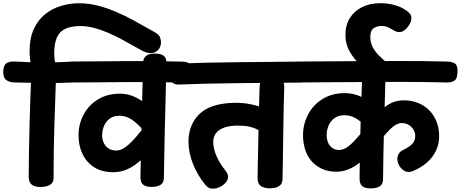

<svg xmlns="http://www.w3.org/2000/svg" viewBox="-92 -1144 2839 1183"><path d="M170.4 -668.4Q142 -668.4 124.2 -687.1Q106.4 -705.8 101.1 -732.4Q95.9 -758.4 93.2 -781.7Q90.4 -804.9 90.4 -828.2Q90.4 -910 116.8 -966.4Q143.1 -1022.9 187.1 -1057.5Q231.1 -1092.1 285 -1108.1Q338.9 -1124 394.6 -1124Q451.2 -1124 506.8 -1110.3Q562.4 -1096.7 618.9 -1072.8Q675.3 -1049 734.1 -1016.9Q792.9 -984.9 855.9 -948.7Q887.4 -931.7 893.7 -915.2Q899.9 -898.7 899.9 -884.4Q899.9 -853.4 881.2 -835.1Q862.6 -816.7 836.9 -816.7Q811.6 -816.7 785.3 -831.2Q759.1 -845.7 728.9 -862.1Q696.2 -880.8 657.1 -901.9Q617.9 -923 575.6 -941.4Q533.3 -959.9 489.5 -971.7Q445.7 -983.4 403.2 -983.4Q344.2 -983.4 308.6 -965.7Q273 -947.9 257.6 -910.9Q242.1 -873.9 242.1 -814.2Q242.1 -800.8 243.4 -787.4Q244.8 -774.1 247.4 -758.8Q248.2 -756.2 248.2 -753.1Q248.2 -749.9 248.2 -747.1Q248.2 -714.9 225.7 -691.7Q203.2 -668.4 170.4 -668.4ZM156.8 8.1Q122.2 8.1 103.6 -6.3Q84.9 -20.8 84.9 -57.6Q85.9 -223.4 90.2 -380.2Q94.4 -536.9 101.4 -702.6Q103.2 -730.4 123.2 -744.5Q143.1 -758.6 176.1 -758.6Q256.4 -758.6 254.1 -697.2Q247.9 -531.6 243 -373.6Q238.1 -215.6 238.1 -48.9Q238.1 -18.2 216.1 -5.1Q194.1 8.1 156.8 8.1ZM-3.4 -635.9Q-35.4 -636.9 -54.2 -651.6Q-73 -666.3 -72 -704.7Q-70.2 -744 -50.2 -755.4Q-30.1 -766.8 0.9 -764.8Q183 -754.1 365.1 -764.8Q396.1 -766.8 413.6 -752.8Q431.1 -738.9 429.3 -700.3Q428.3 -660.4 410.1 -649.1Q391.8 -637.7 360.8 -635.9Q270.2 -631.3 179.1 -632.8Q87.9 -634.3 -3.4 -635.9Z M605.4 -82.9Q536.8 -82.9 489.3 -112.9Q441.8 -142.9 416.8 -194.4Q391.9 -246 391.9 -310.3Q391.9 -378.2 422.7 -436.9Q453.4 -495.6 511.1 -531.2Q568.8 -566.8 647.9 -566.8Q686.4 -566.8 723.2 -553.1Q760 -539.3 792.7 -514.3Q825.4 -489.2 850 -455.1Q860.7 -441.1 866.9 -422.4Q873.1 -403.8 873.1 -385.8Q873.1 -352 852.7 -336.2Q832.2 -320.3 812.7 -320.3Q805.3 -320.3 798.1 -331.8Q790.9 -343.2 785.6 -348.6Q763.6 -372 741.5 -390.8Q719.4 -409.7 695.3 -420.2Q671.2 -430.8 643.6 -430.8Q608.7 -430.8 585.2 -413.8Q561.7 -396.9 549.6 -369.6Q537.4 -342.2 537.4 -310.3Q537.4 -284.3 547.6 -262.9Q557.7 -241.6 577.1 -229.1Q596.6 -216.6 622.8 -216.6Q643.3 -216.6 662.4 -226.4Q681.4 -236.2 701.4 -254Q721.3 -271.8 742.7 -296.1Q764 -320.3 787.6 -350L856.1 -245.3Q830.8 -212.9 802.7 -183.5Q774.7 -154.1 744.1 -131.4Q713.4 -108.7 679 -95.8Q644.6 -82.9 605.4 -82.9ZM840.9 7.7Q806.3 7.7 789.3 -6.8Q772.3 -21.2 773.3 -57.8Q775.6 -167.9 778.1 -288.2Q780.6 -408.4 783.9 -528.7Q787.3 -649 789.9 -758.1Q791.4 -813.9 860 -813.9Q901.7 -813.9 918.1 -799.1Q934.4 -784.2 933.7 -752.8Q931.1 -642.9 927.8 -521.2Q924.6 -399.6 921.9 -278.4Q919.3 -157.2 917.9 -48.9Q917.9 -18.7 897.9 -5.5Q878 7.7 840.9 7.7ZM1024 -635.2Q939.6 -637 872.7 -637.9Q805.8 -638.8 747.1 -638.5Q688.3 -638.2 629.8 -637.8Q571.3 -637.4 504.6 -636.7Q437.8 -635.9 353.6 -635.9Q319.8 -635.9 301.9 -651.2Q284 -666.6 285 -704.9Q286.8 -744.2 305.8 -754.7Q324.9 -765.2 357.9 -765.2Q441.9 -765.2 508.8 -766Q575.7 -766.8 634.2 -767.1Q692.7 -767.3 751.4 -767.6Q810.1 -767.9 877 -767Q943.9 -766.1 1028.3 -764.3Q1061.9 -763.6 1078 -750.9Q1094.1 -738.2 1092.6 -699.7Q1091.6 -659.8 1074.6 -647Q1057.6 -634.2 1024 -635.2Z M1219.3 18.6Q1202.3 18.6 1191.1 10.9Q1179.8 3.3 1169.9 -9.1Q1122.8 -67.7 1096.1 -136.6Q1069.3 -205.4 1069.3 -270.7Q1069.3 -329.2 1090.4 -376Q1111.6 -422.8 1151 -453.8Q1186.9 -482.2 1240.5 -496.4Q1294.1 -510.6 1362.4 -510.6Q1409.4 -510.6 1454.7 -501.2Q1499.9 -491.8 1534.9 -477.1Q1555.7 -469.3 1568.6 -449.6Q1581.6 -429.9 1580.4 -399.3Q1580 -371.3 1563.6 -351.4Q1547.2 -331.6 1519.2 -331.8Q1502.6 -341.9 1485 -350.4Q1467.4 -358.9 1441.2 -364.4Q1414.9 -370 1371.1 -370Q1325.6 -370 1291.9 -358.7Q1258.2 -347.3 1240 -325.2Q1221.8 -303.1 1221.8 -270.7Q1221.8 -229 1241.2 -184.1Q1260.6 -139.2 1291.9 -99.9Q1299.2 -91 1306.2 -79.7Q1313.2 -68.3 1313.2 -55.7Q1313.2 -36.1 1298.3 -18.9Q1283.4 -1.7 1261.6 8.4Q1239.7 18.6 1219.3 18.6ZM1566.2 16.3Q1531.7 15.3 1513 0.5Q1494.3 -14.3 1495.1 -50.1Q1495.9 -99.1 1496.9 -154.8Q1498 -210.4 1499.3 -268.9Q1500.6 -327.4 1501.6 -386.7Q1502.6 -445.9 1504.3 -502.8Q1506 -559.7 1507.7 -611.2Q1508.7 -642.4 1530.9 -664.3Q1553.1 -686.1 1583.1 -686.1Q1617.7 -686.1 1639.4 -661.5Q1661.1 -636.9 1659.3 -606.4Q1657.7 -555.7 1656.3 -498.5Q1655 -441.3 1654.1 -381.2Q1653.2 -321.1 1652.3 -261.4Q1651.4 -201.8 1650.8 -145.1Q1650.1 -88.4 1648.6 -38.7Q1647.8 -9.2 1625.6 3.9Q1603.3 17.1 1566.2 16.3ZM1007.1 -623Q982.2 -622 965.6 -639.5Q949 -657 949 -687.4Q949 -713.6 962.6 -732.3Q976.1 -751.1 1001 -752.1Q1078.1 -755.4 1175.4 -757.6Q1272.7 -759.8 1376.7 -760.8Q1480.7 -761.8 1580.7 -762.7Q1680.8 -763.7 1762.4 -764.6Q1789.1 -764.6 1801 -745.7Q1812.9 -726.8 1812.9 -699.9Q1812.9 -673 1800.2 -654.1Q1787.6 -635.2 1760.9 -635.2Q1679.2 -634.6 1580.4 -633.6Q1481.7 -632.7 1378.6 -631.7Q1275.4 -630.7 1179.4 -628.5Q1083.4 -626.3 1007.1 -623Z M1980.2 -86.2Q1929.3 -86.2 1890.9 -104.1Q1852.4 -121.9 1826.4 -152.6Q1800.3 -183.3 1787.7 -224Q1775.1 -264.7 1775.1 -310.3Q1775.1 -379.3 1806.3 -438.8Q1837.6 -498.2 1895.9 -534.3Q1954.2 -570.3 2034 -570.3Q2086.8 -570.3 2137.6 -545.9Q2188.3 -521.6 2224.8 -474.7L2159.7 -368.6Q2127.8 -399.4 2096.8 -416.8Q2065.8 -434.1 2029.7 -434.1Q1994.1 -434.1 1969.8 -416.8Q1945.6 -399.6 1933.1 -371.4Q1920.7 -343.3 1920.7 -310.3Q1920.7 -287.2 1929.1 -266.4Q1937.6 -245.6 1955 -232.7Q1972.4 -219.9 1997.6 -219.9Q2021.6 -219.9 2045.9 -236.3Q2070.2 -252.7 2097.6 -282.9Q2125 -313.1 2157.2 -352.7Q2191.6 -394.1 2225.8 -433.8Q2260 -473.6 2301 -499.7Q2342 -525.8 2395.9 -525.8Q2443.8 -525.8 2483.7 -509.8Q2523.7 -493.9 2552.7 -464.3Q2581.7 -434.7 2597.8 -394.2Q2613.9 -353.7 2613.9 -305.3Q2613.9 -257.4 2594.7 -216.3Q2575.6 -175.1 2539 -142.9Q2502.4 -110.8 2450.7 -89.7Q2439 -84.3 2426.6 -84.3Q2407.8 -84.3 2391.8 -96.4Q2375.8 -108.4 2366 -127.2Q2356.2 -146 2356.2 -164Q2356.2 -180.4 2364.3 -195.2Q2372.4 -209.9 2389.4 -218.8Q2427.2 -236.4 2446.9 -256.2Q2466.6 -276 2466.6 -307.1Q2466.6 -322.7 2460.1 -336.9Q2453.7 -351.1 2442.4 -362.1Q2431.2 -373.1 2416.2 -379.6Q2401.1 -386 2383.7 -386Q2359.4 -386 2334.6 -367.2Q2309.7 -348.4 2283.2 -317.3Q2256.7 -286.2 2226.7 -249.1Q2200.7 -216.4 2172.6 -186.8Q2144.6 -157.2 2114.5 -134.6Q2084.4 -112 2051.1 -99.1Q2017.8 -86.2 1980.2 -86.2ZM2190.9 16.8Q2156.1 16.8 2139.3 2.3Q2122.6 -12.1 2123.3 -48.9Q2125.1 -215.2 2129.7 -376.5Q2134.2 -537.8 2140.3 -703.7Q2142.3 -759.7 2210.4 -759.7Q2252.1 -759.7 2268.6 -744.6Q2285.1 -729.6 2284.1 -698.1Q2279 -532 2274.4 -368.3Q2269.9 -204.6 2268.1 -40.2Q2268.1 -9.6 2248.3 3.6Q2228.4 16.8 2190.9 16.8ZM1737.6 -635.9Q1703.8 -635.9 1685.9 -651.1Q1668 -666.3 1669 -704.7Q1670.8 -744 1689.8 -754.4Q1708.9 -764.8 1741.9 -764.8Q1889.6 -765.8 2046.1 -766.8Q2202.7 -767.8 2358.9 -768.2Q2515.2 -768.6 2662.7 -764.8Q2696.4 -764 2712.6 -751.4Q2728.7 -738.9 2726.9 -700.3Q2725.9 -660.2 2709 -647.7Q2692.1 -635.1 2658.3 -635.9Q2510.9 -639.7 2354.2 -639.3Q2197.6 -638.9 2041.4 -637.9Q1885.2 -636.9 1737.6 -635.9Z M2253.6 -662.7Q2239.1 -662.7 2221.1 -673.8Q2172.8 -704 2130.7 -742Q2088.7 -780 2062.4 -826.7Q2036.2 -873.4 2036.2 -928.8Q2036.2 -989.2 2063.8 -1033.1Q2091.3 -1076.9 2140.2 -1100.7Q2189.1 -1124.4 2251.9 -1124.4Q2295.7 -1124.4 2338.7 -1112.9Q2381.7 -1101.4 2413.4 -1077.8Q2426.9 -1068.7 2434.8 -1058.4Q2442.7 -1048.1 2442.7 -1030.1Q2442.7 -1013.9 2431.6 -994.3Q2420.6 -974.8 2403.7 -960.6Q2386.8 -946.3 2368.2 -946.3Q2351.6 -946.3 2336.3 -955.7Q2321.1 -965 2302.7 -974.4Q2284.2 -983.9 2257 -983.9Q2230.6 -983.9 2210.1 -969.8Q2189.7 -955.7 2189.7 -915.6Q2189.7 -881 2204.8 -852.8Q2220 -824.6 2241.3 -803.4Q2262.7 -782.3 2279.9 -767.1Q2289.8 -759 2296.9 -749.1Q2304 -739.2 2304 -726.6Q2304 -713.9 2296.8 -699.1Q2289.6 -684.2 2278.3 -673.4Q2267 -662.7 2253.6 -662.7Z"/></svg>

Font: Playpen Sans Deva
Style: Regular
Weight: 400
Designer: Pooja Saxena, Gunjan Panchal, Laura Meseguer, Veronika Burian, José Scaglione
Foundry: TypeTogether
Version: Version 2.000